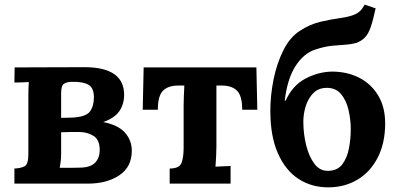

<svg xmlns="http://www.w3.org/2000/svg" viewBox="-20 -790 1708 826"><path d="M42 0V-65Q69 -66 85.5 -74.5Q102 -83 102 -126V-373Q102 -392 102.5 -409.5Q103 -427 104 -437Q92 -436 71 -435.5Q50 -435 42 -435L43 -500Q118 -500 193 -500.5Q268 -501 343 -501Q514 -501 514 -382Q514 -342 493.5 -312Q473 -282 424 -265Q489 -252 518 -219Q547 -186 547 -141Q547 -72 493.5 -36Q440 0 357 0ZM243 -283 290 -284Q350 -287 367 -310.5Q384 -334 384 -371Q384 -412 360.5 -425.5Q337 -439 289 -438Q270 -438 256.5 -430.5Q243 -423 243 -389ZM237 -68Q260 -68 287.5 -68Q315 -68 331 -69Q372 -71 390.5 -91.5Q409 -112 409 -144Q409 -189 382 -205.5Q355 -222 323 -222Q301 -222 280 -222Q259 -222 243 -221V-128Q243 -110 241 -95Q239 -80 237 -68Z M710 0V-65Q752 -65 761 -89.5Q770 -114 770 -154V-339Q770 -353 771 -376.5Q772 -400 773 -422H748Q703 -422 681 -399.5Q659 -377 659 -318H594L598 -500H1083L1087 -318H1022Q1022 -377 1000 -399.5Q978 -422 933 -422H911V-161Q911 -147 910 -121.5Q909 -96 907 -73L972 -76V0Z M1392 16Q1320 16 1264 -20.5Q1208 -57 1175.5 -130.5Q1143 -204 1143 -313Q1143 -380 1157 -449Q1171 -518 1199.5 -574.5Q1228 -631 1271 -658Q1314 -686 1359.5 -696.5Q1405 -707 1445 -712.5Q1485 -718 1509 -729Q1521 -735 1529.5 -743Q1538 -751 1549 -770L1596 -754Q1585 -703 1575 -674Q1565 -645 1551 -630Q1537 -615 1515 -606Q1489 -599 1463.5 -597.5Q1438 -596 1407.5 -593Q1377 -590 1337 -577Q1287 -561 1251.5 -506Q1216 -451 1205 -357H1209Q1238 -422 1293.5 -451.5Q1349 -481 1408 -482Q1473 -482 1524.5 -456Q1576 -430 1606.5 -380Q1637 -330 1637 -259Q1637 -175 1605.5 -113Q1574 -51 1518.5 -17.5Q1463 16 1392 16ZM1392 -55Q1432 -56 1452.5 -83Q1473 -110 1481 -151Q1489 -192 1489 -234Q1489 -275 1479.5 -316.5Q1470 -358 1447 -385.5Q1424 -413 1383 -412Q1349 -411 1327.5 -389Q1306 -367 1295.5 -334Q1285 -301 1285 -266Q1285 -215 1297 -166Q1309 -117 1332.5 -85.5Q1356 -54 1392 -55Z"/></svg>

Font: Lora
Style: Bold
Weight: 700
Designer: Olga Karpushina, Alexei Vanyashin (Cyrillic)
Foundry: Cyreal
Version: Version 3.006; ttfautohint (v1.8.4.7-5d5b);gftools[0.9.30]